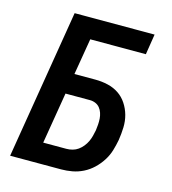

<svg xmlns="http://www.w3.org/2000/svg" viewBox="-109 -825 819 914"><g transform="rotate(15 300.0 -367.5)"><path d="M25 0 146 -735H540L524 -634H250L220 -455H323Q355 -455 385 -448Q415 -441 439 -425Q463 -409 479.5 -384Q496 -359 504 -330Q512 -301 511 -269.5Q510 -238 505 -206Q500 -179 492 -152.5Q484 -126 468.5 -101.5Q453 -77 431.5 -56.5Q410 -36 384 -23Q358 -10 330.5 -5Q303 0 276 0ZM161 -101H275Q290 -101 305 -105Q320 -109 332.5 -118Q345 -127 355 -139.5Q365 -152 371.5 -166Q378 -180 381.5 -194Q385 -208 388 -223Q390 -237 391 -252Q392 -267 391 -281Q390 -295 385.5 -308.5Q381 -322 372.5 -332.5Q364 -343 351 -348.5Q338 -354 323 -354H203Z"/></g></svg>

Font: Iosevka Extended
Style: Bold Italic
Weight: 700
Width: 7
Italic angle: -9°
Monospace: yes
Designer: Belleve Invis
Foundry: Belleve Invis
Version: Version 32.5.0; ttfautohint (v1.8.4)